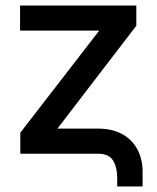

<svg xmlns="http://www.w3.org/2000/svg" viewBox="-20 -550 561 687"><path d="M331.1 0H52.7V-75.2L335 -440.4H51.8V-530.3H467.8V-458L185.5 -89.8H331.1Q380.9 -89.8 416.7 -70.3Q452.6 -50.8 471.4 -15.9Q490.2 19 490.2 64.5V117.2H399.4V87.9Q399.4 48.8 384.5 24.4Q369.6 0 331.1 0Z"/></svg>

Font: Pretendard JP Medium
Style: Regular
Weight: 500
Designer: Base glyphs from Inter by Rasmus Andersson; Hangeul glyphs from Noto Sans CJK(Source Han Sans) by Jang Soo-young and Kan
Foundry: Kil Hyung-jin
Version: Version 1.309